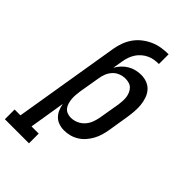

<svg xmlns="http://www.w3.org/2000/svg" viewBox="-337 -823 1116 1116"><g transform="rotate(45 221.0 -265.0)"><path d="M-58 205V125H-10L98 -530Q103 -559 113 -586.5Q123 -614 140.5 -639Q158 -664 182.5 -683Q207 -702 234.5 -714Q262 -726 290.5 -730.5Q319 -735 348 -735V-655Q329 -655 310 -652Q291 -649 273 -640.5Q255 -632 239.5 -618.5Q224 -605 213.5 -588.5Q203 -572 196.5 -554Q190 -536 187 -517L176 -452Q187 -472 202.5 -488.5Q218 -505 237.5 -516.5Q257 -528 278 -533Q299 -538 320 -538Q346 -538 369 -529Q392 -520 407.5 -502Q423 -484 431 -460.5Q439 -437 441.5 -412Q444 -387 442 -361Q440 -335 436 -309L415 -179Q411 -156 404.5 -133.5Q398 -111 386.5 -89.5Q375 -68 358.5 -49Q342 -30 321 -17Q300 -4 277 2Q254 8 230 8Q208 8 187.5 1Q167 -6 152.5 -20.5Q138 -35 129.5 -54.5Q121 -74 117 -96L81 125H140V205ZM206 -72Q229 -72 251 -81.5Q273 -91 289 -108.5Q305 -126 313.5 -148Q322 -170 326 -193L348 -323Q350 -338 351 -354Q352 -370 350 -385Q348 -400 342 -414Q336 -428 326 -438.5Q316 -449 301 -453.5Q286 -458 270 -458Q250 -458 229 -450Q208 -442 193 -425.5Q178 -409 170 -389Q162 -369 159 -348L137 -218Q135 -202 133.5 -185.5Q132 -169 133.5 -153.5Q135 -138 139 -123Q143 -108 152 -96Q161 -84 175.5 -78Q190 -72 206 -72Z"/></g></svg>

Font: Iosevka Slab Medium
Style: Italic
Weight: 500
Italic angle: -9°
Monospace: yes
Designer: Belleve Invis
Foundry: Belleve Invis
Version: Version 11.1.0; ttfautohint (v1.8.3)